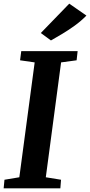

<svg xmlns="http://www.w3.org/2000/svg" viewBox="-24 -1020 488 1040"><path d="M-4.2 0 0.2 -46.4 80.7 -59.8 163.8 -682 84.7 -693.4 91.1 -743H396.5L391 -693.4L306.9 -682L224.1 -59.8L306.6 -46.4L302.9 0ZM252 -800.9 197.1 -841.2 351.1 -1000.2 444.1 -935.6Q414.8 -905.7 379.8 -880.5Q344.8 -855.4 311.3 -835.5Q277.8 -815.7 252 -800.9Z"/></svg>

Font: Merriweather Light
Style: Italic
Weight: 300
Italic angle: -7.8°
Designer: Eben Sorkin
Foundry: Eben Sorkin
Version: Version 2.101